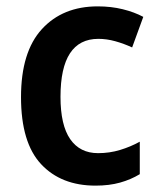

<svg xmlns="http://www.w3.org/2000/svg" viewBox="-20 -573 497 603"><path d="M280 10Q172 10 109 -57.5Q46 -125 46 -268Q46 -410 111.5 -481.5Q177 -553 287 -553Q329 -553 365.5 -544Q402 -535 430 -520L395 -424Q369 -436 342 -443.5Q315 -451 289 -451Q170 -451 170 -269Q170 -180 200.5 -136Q231 -92 288 -92Q324 -92 357 -102Q390 -112 419 -128V-26Q391 -9 357 0.5Q323 10 280 10Z"/></svg>

Font: Noto Sans Hebrew SemiCondensed SemiBold
Style: Regular
Weight: 600
Width: 4
Designer: Monotype Design Team
Foundry: Monotype Imaging Inc.
Version: Version 2.004; ttfautohint (v1.8.4.7-5d5b)